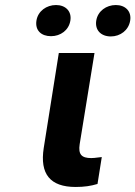

<svg xmlns="http://www.w3.org/2000/svg" viewBox="-20 -739 539 764"><path d="M125 -657C119 -618 144 -595 183 -595C221 -595 254 -619 260 -657C266 -694 241 -719 203 -719C165 -719 131 -695 125 -657ZM154 -150C138 -47 179 5 281 5C315 5 342 1 368 -7L385 -114L367 -112C360 -111 352 -110 343 -110C304 -110 291 -125 297 -165L356 -528H214ZM363 -657C357 -619 382 -594 421 -594C459 -594 492 -619 498 -657C504 -694 479 -719 441 -719C403 -719 369 -695 363 -657Z"/></svg>

Font: Asimov Pro
Style: BdObl
Weight: 700
Designer: Google
Version: Version 2.000980; 2014